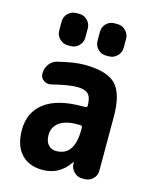

<svg xmlns="http://www.w3.org/2000/svg" viewBox="-116 -836 731 922"><g transform="rotate(15 250.0 -375.0)"><path d="M315.4 -224.6V-236.3Q315.4 -245.1 305.7 -245.1H290Q231.4 -245.1 200.7 -222.2Q169.9 -199.2 169.9 -160.2Q169.9 -128.9 185.1 -111.8Q200.2 -94.7 224.6 -94.7Q315.4 -94.7 315.4 -224.6ZM250 -530.3Q361.3 -530.3 405.8 -485.4Q450.2 -440.4 450.2 -325.2V-56.6Q450.2 -33.2 433.1 -16.6Q416 0 392.6 0H379.9Q355.5 0 338.9 -17.1Q322.3 -34.2 321.3 -56.6V-64.5Q321.3 -65.4 320.3 -65.4Q318.4 -65.4 318.4 -64.5Q269.5 9.8 184.6 9.8Q116.2 9.8 78.1 -32.2Q40 -74.2 40 -150.4Q40 -238.3 103.5 -286.6Q167 -335 290 -335H305.7Q314.5 -335 315.4 -343.8V-344.7Q315.4 -384.8 299.3 -401.4Q283.2 -418 245.1 -418Q200.2 -418 119.1 -397.5Q99.6 -392.6 82.5 -404.3Q65.4 -416 65.4 -436.5V-438.5Q65.4 -464.8 80.6 -484.9Q95.7 -504.9 120.1 -510.7Q199.2 -530.3 250 -530.3ZM336.9 -759.8H352.5Q376 -759.8 393.1 -742.7Q410.2 -725.6 410.2 -703.1V-657.2Q410.2 -633.8 393.1 -616.7Q376 -599.6 352.5 -599.6H336.9Q313.5 -599.6 296.9 -616.7Q280.3 -633.8 280.3 -657.2V-703.1Q280.3 -726.6 296.9 -743.2Q313.5 -759.8 336.9 -759.8ZM147.5 -759.8H163.1Q186.5 -759.8 203.1 -742.7Q219.7 -725.6 219.7 -703.1V-657.2Q219.7 -633.8 202.6 -616.7Q185.5 -599.6 163.1 -599.6H147.5Q124 -599.6 106.9 -616.7Q89.8 -633.8 89.8 -657.2V-703.1Q89.8 -726.6 106.9 -743.2Q124 -759.8 147.5 -759.8Z"/></g></svg>

Font: Rounded Mgen+ 2m bold
Style: Bold
Weight: 700
Designer: [Source Han Sans]
Ryoko NISHIZUKA  (kana & ideographs); Paul D. Hunt (Latin, Greek & Cyrillic); Wenlong ZHANG  (bopomofo
Version: Version 1.059.20150602